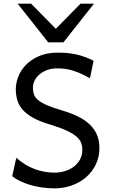

<svg xmlns="http://www.w3.org/2000/svg" viewBox="-20 -1011 614 1043"><path d="M468.8 -585.9Q442.4 -600.6 420.2 -610.6Q397.9 -620.6 377 -627.2Q356 -633.8 335 -636.7Q314 -639.6 290.5 -639.6Q261.2 -639.6 237.1 -630.9Q212.9 -622.1 195.3 -607.4Q177.7 -592.8 168.2 -573.7Q158.7 -554.7 158.7 -534.7Q158.7 -514.6 164.3 -498.3Q169.9 -481.9 187 -467.5Q204.1 -453.1 235.8 -439.2Q267.6 -425.3 319.8 -410.2Q368.2 -396 405.5 -377.2Q442.9 -358.4 468.3 -334Q493.7 -309.6 506.8 -278.3Q520 -247.1 520 -207.5Q520 -158.2 500.7 -117.9Q481.4 -77.6 448 -48.6Q414.6 -19.5 370.1 -3.7Q325.7 12.2 275.9 12.2Q240.7 12.2 207.3 7.3Q173.8 2.4 144.3 -6.3Q114.7 -15.1 89.8 -27.1Q64.9 -39.1 46.4 -53.7L68.4 -153.8Q117.2 -111.3 169.2 -92.3Q221.2 -73.2 275.9 -73.2Q305.2 -73.2 332.5 -81.5Q359.9 -89.8 380.9 -105.7Q401.9 -121.6 414.6 -144.8Q427.2 -168 427.2 -197.8Q427.2 -216.8 421.1 -234.1Q415 -251.5 396.5 -268.1Q377.9 -284.7 343.3 -301Q308.6 -317.4 251.5 -334.5Q194.3 -351.6 158.2 -372.1Q122.1 -392.6 101.6 -416.7Q81.1 -440.9 73.5 -468.5Q65.9 -496.1 65.9 -527.3Q65.9 -558.6 78.9 -593.3Q91.8 -627.9 119.6 -657.2Q147.5 -686.5 190.9 -705.8Q234.4 -725.1 295.4 -725.1Q323.7 -725.1 348.4 -722.7Q373 -720.2 396.2 -714.8Q419.4 -709.5 441.9 -701.2Q464.4 -692.9 488.3 -681.2ZM148.9 -991.2 283.2 -854.5 417.5 -991.2H490.7L324.7 -781.2H241.7L75.7 -991.2Z"/></svg>

Font: Andika Am
Style: Regular
Weight: 400
Designer: Victor Gaultney, Annie Olsen, Julie Remington, Don Collingsworth, Eric Hays, Becca Hirsbrunner
Foundry: SIL International
Version: Version 5.000